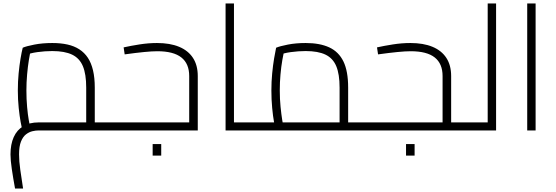

<svg xmlns="http://www.w3.org/2000/svg" viewBox="-20 -746 3182 1098"><path d="M522 0V-46H624V0ZM66 332Q55 272 47.5 221Q40 170 40 137Q40 79 58.5 38Q77 -3 113 -24.5Q149 -46 200 -46Q221 -46 256.5 -46Q292 -46 335.5 -46Q379 -46 424 -46Q469 -46 508 -46L473 -13V-245Q473 -322 454 -367.5Q435 -413 392.5 -433.5Q350 -454 279 -454Q237 -454 194 -448Q151 -442 128 -431L157 -462Q151 -439 145 -402Q139 -365 135 -320Q131 -275 131 -229Q131 -179 135 -134.5Q139 -90 144.5 -59.5Q150 -29 153 -19L107 -4Q104 -16 98 -48.5Q92 -81 87 -128.5Q82 -176 82 -229Q82 -279 86.5 -326Q91 -373 97.5 -411.5Q104 -450 110 -473Q130 -482 176.5 -491Q223 -500 279 -500Q327 -500 365.5 -491.5Q404 -483 433.5 -464Q463 -445 482.5 -415.5Q502 -386 512 -343.5Q522 -301 522 -245V0Q482 0 435 0Q388 0 342 0Q296 0 258.5 0Q221 0 200 0Q184 0 165 4.5Q146 9 128.5 22.5Q111 36 100 63.5Q89 91 89 137Q89 176 96 225Q103 274 112 332ZM624 0V-46Q631 -46 635 -44Q639 -42 641 -39Q643 -36 643.5 -32Q644 -28 644 -23Q644 -18 643.5 -13.5Q643 -9 641 -6Q639 -3 635 -1.5Q631 0 624 0Z M624 0V-46H1080L1062 -30V-311Q1062 -382 1017 -417.5Q972 -453 880 -453Q850 -453 804 -448.5Q758 -444 693 -435L687 -475Q727 -484 778 -492Q829 -500 878 -500Q952 -500 1004 -478.5Q1056 -457 1083.5 -415Q1111 -373 1111 -311V0ZM624 0Q617 0 613 -1.5Q609 -3 607 -6Q605 -9 604.5 -13.5Q604 -18 604 -23Q604 -30 605.5 -34.5Q607 -39 611 -42.5Q615 -46 624 -46ZM853 144V78H902V144Z M1318 0V-46H1425V0ZM1270 0V-726H1318V0ZM1425 0V-46Q1432 -46 1436 -44Q1440 -42 1442 -39Q1444 -36 1444.5 -32Q1445 -28 1445 -23Q1445 -18 1444.5 -13.5Q1444 -9 1442 -6Q1440 -3 1436 -1.5Q1432 0 1425 0Z M1971 0V-46H2073V0ZM1425 0V-46H1958L1922 -16V-245Q1922 -322 1903 -367.5Q1884 -413 1841.5 -433.5Q1799 -454 1728 -454Q1686 -454 1643 -448Q1600 -442 1577 -431L1606 -462Q1601 -439 1594.5 -402Q1588 -365 1584 -320Q1580 -275 1580 -229Q1580 -179 1584.5 -134.5Q1589 -90 1594 -59.5Q1599 -29 1602 -19L1556 -4Q1553 -16 1547 -48.5Q1541 -81 1536.5 -128.5Q1532 -176 1532 -229Q1532 -279 1536.5 -326Q1541 -373 1547.5 -411.5Q1554 -450 1559 -473Q1580 -482 1626 -491Q1672 -500 1728 -500Q1809 -500 1863 -475Q1917 -450 1944 -394.5Q1971 -339 1971 -245V0ZM1425 0Q1418 0 1414 -1.5Q1410 -3 1408 -6Q1406 -9 1405.5 -13.5Q1405 -18 1405 -23Q1405 -30 1406.5 -34.5Q1408 -39 1412 -42.5Q1416 -46 1425 -46ZM2073 0V-46Q2080 -46 2084 -44Q2088 -42 2090 -39Q2092 -36 2092.5 -32Q2093 -28 2093 -23Q2093 -18 2092.5 -13.5Q2092 -9 2090 -6Q2088 -3 2084 -1.5Q2080 0 2073 0Z M2560 0V-46H2662V0ZM2073 0V-46H2529L2511 -30V-311Q2511 -382 2466 -417.5Q2421 -453 2329 -453Q2299 -453 2253 -448.5Q2207 -444 2142 -435L2136 -475Q2176 -484 2227 -492Q2278 -500 2327 -500Q2401 -500 2453 -478.5Q2505 -457 2532.5 -415Q2560 -373 2560 -311V0ZM2073 0Q2066 0 2062 -1.5Q2058 -3 2056 -6Q2054 -9 2053.5 -13.5Q2053 -18 2053 -23Q2053 -30 2054.5 -34.5Q2056 -39 2060 -42.5Q2064 -46 2073 -46ZM2662 0V-46Q2669 -46 2673 -44Q2677 -42 2679 -39Q2681 -36 2681.5 -32Q2682 -28 2682 -23Q2682 -18 2681.5 -13.5Q2681 -9 2679 -6Q2677 -3 2673 -1.5Q2669 0 2662 0ZM2302 144V78H2351V144Z M2769 0V-726H2817V0ZM2662 0V-46H2769V0ZM2662 0Q2655 0 2651 -1.5Q2647 -3 2645 -6Q2643 -9 2642.5 -13.5Q2642 -18 2642 -23Q2642 -30 2643.5 -34.5Q2645 -39 2649 -42.5Q2653 -46 2662 -46Z M2995 0V-726H3043V0Z"/></svg>

Font: Cairo Play Light
Style: Regular
Weight: 300
Version: Version 3.119